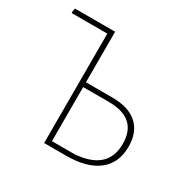

<svg xmlns="http://www.w3.org/2000/svg" viewBox="-112 -555 648 658"><g transform="rotate(30 212.0 -226.0)"><path d="M143 0V-433H3L1 -436L4 -452H163V-252H268Q332 -252 366 -221.5Q400 -191 400 -134Q400 -69 356 -34.5Q312 0 229 0ZM264 -233H163V-19H252Q378 -28 378 -132Q378 -233 264 -233Z"/></g></svg>

Font: Alegreya Sans Thin
Style: Regular
Weight: 100
Designer: Juan Pablo del Peral
Foundry: Huerta Tipografica
Version: Version 2.007